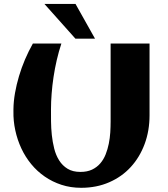

<svg xmlns="http://www.w3.org/2000/svg" viewBox="-20 -920 836 956"><path d="M285.6 -703.1Q272.5 -663.6 262.7 -621.3Q252.9 -579.1 246.6 -536.9Q240.2 -494.6 237.1 -453.6Q233.9 -412.6 233.9 -376Q233.9 -349.1 234.1 -315.7Q234.4 -282.2 238 -247.6Q241.7 -212.9 250 -179.9Q258.3 -147 274.7 -121.1Q291 -95.2 316.7 -79.6Q342.3 -64 380.4 -64Q414.1 -64 438.2 -75.4Q462.4 -86.9 479.2 -106.4Q496.1 -126 506.1 -151.4Q516.1 -176.8 521.7 -204.6Q527.3 -232.4 529.1 -261Q530.8 -289.6 530.8 -315.4V-703.1H724.6V-345.7Q724.6 -269 700.2 -203.1Q675.8 -137.2 631.3 -88.6Q586.9 -40 523.9 -12.5Q460.9 15.1 384.3 15.1Q331.5 15.1 286.1 0.2Q240.7 -14.6 202.9 -40.8Q165 -66.9 135.5 -102.8Q106 -138.7 86.2 -181.2Q66.4 -223.6 56.2 -270.8Q45.9 -317.9 46.9 -366.2V-376Q47.4 -415 54.7 -456.8Q62 -498.5 74.5 -540.5Q86.9 -582.5 104.5 -623.8Q122.1 -665 143.6 -703.1ZM453.1 -727.5H355.5L201.2 -900.4H356Z"/></svg>

Font: Aclonica
Style: Regular
Weight: 400
Designer: Astigmatic (AOETI)
Foundry: Astigmatic (AOETI)
Version: Version 1.000